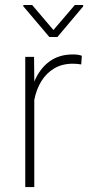

<svg xmlns="http://www.w3.org/2000/svg" viewBox="-20 -759 372 779"><path d="M283.7 -738.8H317.4V-732.9L212.9 -608.9H180.2L74.7 -733.4V-738.8H110.4L196.8 -637.2ZM119.1 -427.7Q140.1 -479 179.2 -508.5Q218.3 -538.1 275.9 -538.1Q298.8 -538.1 312 -532.7L309.6 -497.6Q293 -500.5 275.4 -500.5Q231.9 -500.5 200 -481.4Q168 -462.4 147.7 -429.4Q127.4 -396.5 119.1 -353.5V0H82.5V-528.3H118.2L119.1 -438Z"/></svg>

Font: Robert Sans ExtraLight
Style: Regular
Weight: 250
Designer: Christian Robertson (extended by Adam Twardoch)
Foundry: Google
Version: Version 12.135;April 2, 2019;FontCreator 11.5.0.2425 64-bit;